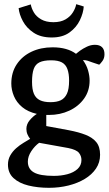

<svg xmlns="http://www.w3.org/2000/svg" viewBox="-20 -731 519 917"><path d="M214 166Q160 166 115.5 155Q71 144 44.5 119.5Q18 95 18 55Q18 31 29 11.5Q40 -8 57 -23Q74 -38 92.5 -49Q111 -60 124 -68Q117 -76 111.5 -88.5Q106 -101 106 -115Q106 -138 122 -157Q138 -176 156 -187Q113 -197 86 -219.5Q59 -242 46.5 -272Q34 -302 34 -332Q34 -385 60 -424Q86 -463 130.5 -484Q175 -505 231 -505Q267 -505 295 -497Q323 -489 343 -474Q347 -478 361.5 -488.5Q376 -499 395 -508Q414 -517 433 -517Q456 -517 467.5 -505.5Q479 -494 479 -472Q479 -453 469.5 -440Q460 -427 454 -422L421 -433Q408 -438 398.5 -441Q389 -444 376 -444Q393 -421 400.5 -395Q408 -369 408 -346Q408 -297 381.5 -260Q355 -223 311 -202.5Q267 -182 214 -182H201V-129L309 -109Q356 -100 389 -87Q422 -74 440 -52Q458 -30 458 8Q458 45 438.5 74Q419 103 385 123.5Q351 144 307 155Q263 166 214 166ZM237 109Q272 109 302 101Q332 93 350.5 76Q369 59 369 33Q369 14 357 -1Q345 -16 306 -24L167 -49Q146 -34 129.5 -9Q113 16 113 41Q113 76 142 92.5Q171 109 237 109ZM221 -243Q251 -243 270 -252Q289 -261 299.5 -283Q310 -305 310 -346Q310 -379 302 -401Q294 -423 275.5 -433Q257 -443 224 -443Q189 -443 169 -433.5Q149 -424 141 -401.5Q133 -379 133 -340Q133 -304 142 -283Q151 -262 170.5 -252.5Q190 -243 221 -243ZM227 -552Q175 -552 141 -574.5Q107 -597 89.5 -629.5Q72 -662 69 -692L127 -710Q130 -692 141.5 -672Q153 -652 176.5 -638.5Q200 -625 235 -625Q270 -625 293 -638.5Q316 -652 328.5 -672.5Q341 -693 344 -711L380 -700Q378 -669 361.5 -634.5Q345 -600 312 -576Q279 -552 227 -552Z"/></svg>

Font: Faustina Light Medium
Style: Regular
Weight: 500
Version: Version 1.200